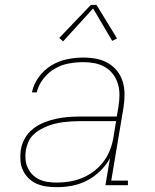

<svg xmlns="http://www.w3.org/2000/svg" viewBox="-20 -766 640 794"><path d="M215 8Q215 8 215 8Q215 8 215 8Q193 8 171.5 5Q150 2 131 -6.5Q112 -15 97.5 -29.5Q83 -44 74.5 -62.5Q66 -81 64.5 -102.5Q63 -124 66 -146Q70 -171 83 -194Q96 -217 117 -233.5Q138 -250 162 -259.5Q186 -269 211 -274.5Q236 -280 260.5 -282Q285 -284 310 -284H463L470 -326Q474 -350 474 -374Q474 -398 467.5 -419.5Q461 -441 447.5 -459Q434 -477 414.5 -488.5Q395 -500 372 -504.5Q349 -509 325 -509Q295 -509 264.5 -503.5Q234 -498 206.5 -482Q179 -466 159 -440Q139 -414 132 -384H112Q119 -418 140.5 -447.5Q162 -477 192.5 -495.5Q223 -514 257.5 -521Q292 -528 325 -528Q352 -528 378 -523Q404 -518 426 -505.5Q448 -493 464 -473Q480 -453 487.5 -428.5Q495 -404 495 -376.5Q495 -349 491 -323L440 -19H509V0H416L435 -112Q419 -83 394.5 -59Q370 -35 340 -19.5Q310 -4 278.5 2Q247 8 215 8ZM216 -11Q242 -11 269 -15.5Q296 -20 322 -31Q348 -42 371 -60Q394 -78 410.5 -101Q427 -124 436.5 -150Q446 -176 450 -203L460 -265H310Q293 -265 276.5 -264Q260 -263 243 -261Q226 -259 209.5 -255Q193 -251 176.5 -244.5Q160 -238 144.5 -229Q129 -220 116.5 -207.5Q104 -195 97 -178.5Q90 -162 87 -145Q84 -126 85.5 -107.5Q87 -89 94.5 -72.5Q102 -56 114.5 -43.5Q127 -31 143.5 -23.5Q160 -16 178.5 -13.5Q197 -11 216 -11ZM241 -595 225 -609 356 -746H379L464 -607L444 -597L365 -731Z"/></svg>

Font: Iosevka Etoile Thin Oblique
Style: Regular
Weight: 100
Italic angle: -9°
Designer: Belleve Invis
Foundry: Belleve Invis
Version: Version 15.5.2; ttfautohint (v1.8.4)